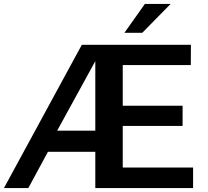

<svg xmlns="http://www.w3.org/2000/svg" viewBox="-20 -949 1050 969"><path d="M0 0 393 -723H943.5L943 -620.5H599.5V-415.5H901.5V-313.5H599.5V-103.5H954.5V0H461V-183H222L123 0ZM268.5 -289.5H461V-640.5ZM608 -783.5 711 -929H841L698 -783.5Z"/></svg>

Font: Public Sans Thin SemiBold
Style: Regular
Weight: 600
Version: Version 2.001